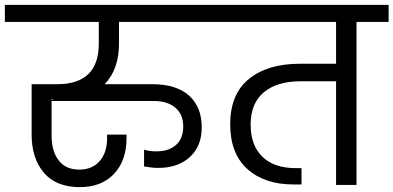

<svg xmlns="http://www.w3.org/2000/svg" viewBox="-47 -760 1617 789"><path d="M442 -581Q442 -475 383 -414H579Q677 -414 729.5 -367.5Q782 -321 782 -236Q782 -160 733.5 -115Q685 -70 603 -70Q579 -70 545 -76V-145Q567 -138 596 -138Q647 -138 676.5 -164.5Q706 -191 706 -240Q706 -290 673.5 -317.5Q641 -345 585 -345H165V-202Q165 -139 194 -101Q223 -63 279 -63Q332 -63 362.5 -98Q393 -133 393 -191V-207H473V-193Q473 -100 421.5 -45.5Q370 9 281 9Q184 9 133.5 -50Q83 -109 83 -207V-414H188Q359 -414 359 -581V-670H-27V-740H876V-670H442ZM165 -348 172 -352H165Z M1550 -670H1418V0H1334V-426H1188Q1092 -426 1037.5 -381Q983 -336 983 -248Q983 -163 1031 -116Q1079 -69 1170 -69H1192V-2H1159Q1040 -2 969.5 -65.5Q899 -129 899 -249Q899 -374 976.5 -436Q1054 -498 1184 -498H1334V-670H802V-740H1550Z"/></svg>

Font: DVN-Poppins
Style: Regular
Weight: 400
Designer: Ninad Kale (Devanagari), Jonny Pinhorn (Latin)
Foundry: Indian Type Foundry
Version: 4.004